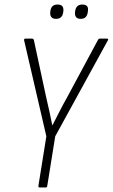

<svg xmlns="http://www.w3.org/2000/svg" viewBox="-20 -825 496 845"><path d="M155 0Q148 0 149 -7L184 -225L86 -648Q85 -655 92 -655H121Q127 -655 129 -649L183 -398Q190 -367 197 -336.5Q204 -306 210 -274H211Q227 -305 242.5 -335.5Q258 -366 275 -396L411 -649Q414 -655 420 -655H451Q454 -655 455.5 -653.5Q457 -652 455 -648L223 -225L188 -7Q187 0 182 0ZM335 -742Q321 -742 315 -749.5Q309 -757 310 -770L311 -778Q316 -805 342 -805Q357 -805 363 -798Q369 -791 367 -777L366 -770Q362 -742 335 -742ZM226 -742Q213 -742 206.5 -749.5Q200 -757 201 -770L202 -778Q206 -805 233 -805Q248 -805 254 -798Q260 -791 259 -777L258 -770Q254 -742 226 -742Z"/></svg>

Font: Sofia Sans Condensed ExtraLight
Style: Italic
Weight: 250
Italic angle: -9°
Version: Version 4.100